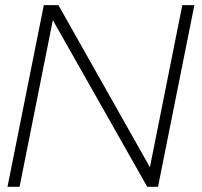

<svg xmlns="http://www.w3.org/2000/svg" viewBox="-20 -718 775 738"><path d="M8.8 0 148.4 -698.2H204.6L556.2 -75.2L680.7 -698.2H727.1L587.4 0H545.9L183.1 -640.6L55.2 0Z"/></svg>

Font: Sansation Light
Style: Light Italic
Weight: 300
Designer: Bernd Montag
Version: Version 1.301